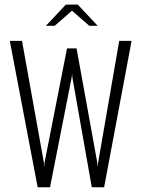

<svg xmlns="http://www.w3.org/2000/svg" viewBox="-20 -793 599 813"><path d="M139.5 0 21.5 -620H73.2L166.1 -102.8L167.1 -89.1H168.1L168.3 -102.8L263.8 -588.1H304.2L392.2 -102.8L393.2 -89.1H394.2L395.2 -102.8L484.8 -620H537.2L420.9 0H368.7L286.1 -466.9L285.8 -477.8H284.8L283.8 -466.9L191.8 0ZM174.5 -683.8 258.8 -773.5H309.4L393.6 -683.8H358.1L284.8 -747.8L211.6 -683.8Z"/></svg>

Font: Smooch Sans Thin
Style: Regular
Weight: 100
Designer: Robert E. Leuschke
Foundry: Robert E. Leuschke
Version: Version 1.010